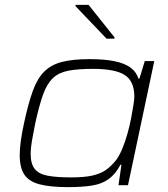

<svg xmlns="http://www.w3.org/2000/svg" viewBox="-20 -761 690 789"><path d="M259 8Q187 8 143 -3.5Q99 -15 80 -43.5Q61 -72 61 -124Q61 -149 65.5 -182Q70 -215 79 -256Q96 -335 114.5 -386.5Q133 -438 161.5 -466.5Q190 -495 234.5 -506.5Q279 -518 348 -518Q409 -518 450.5 -509.5Q492 -501 516 -483.5Q540 -466 549 -438H553L575 -510H614L506 0H467L479 -84H475Q455 -46 427 -25.5Q399 -5 358 1.5Q317 8 259 8ZM272 -32Q326 -32 359.5 -39.5Q393 -47 415 -62.5Q437 -78 457 -103Q471 -122 483 -151Q495 -180 504 -212.5Q513 -245 519 -276Q525 -307 528.5 -330.5Q532 -354 532 -364Q532 -427 493 -452.5Q454 -478 362 -478Q300 -478 261 -470.5Q222 -463 197.5 -440Q173 -417 157 -372.5Q141 -328 125 -255Q117 -216 111.5 -184Q106 -152 106 -129Q106 -88 122.5 -67Q139 -46 175.5 -39Q212 -32 272 -32ZM418 -602 290 -736 291 -741H344L451 -607L450 -602Z"/></svg>

Font: Saira Expanded ExtraLight
Style: Italic
Weight: 250
Width: 7
Italic angle: -12°
Designer: Hector Gatti with collaboration of the Omnibus-Type team
Foundry: Omnibus-Type
Version: Version 1.101